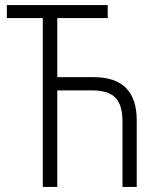

<svg xmlns="http://www.w3.org/2000/svg" viewBox="-20 -734 630 754"><path d="M403 -714H7V-663H148V0H205V-379H341Q406 -379 433.5 -350Q461 -321 461 -257V0H517V-261Q517 -431 348 -431H205V-663H403Z"/></svg>

Font: Noto Sans UI SemiCondensed Light
Style: Regular
Weight: 300
Width: 4
Designer: Monotype Design Team
Foundry: Monotype Imaging Inc.
Version: Version 1.901